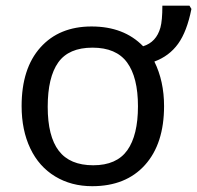

<svg xmlns="http://www.w3.org/2000/svg" viewBox="-20 -638 686 668"><path d="M182.6 -420.7Q146 -369.1 146 -266.4Q146 -163.6 184.6 -113.3Q223.1 -63 304.4 -63Q385.7 -63 422.9 -115.2Q460 -167.5 460 -268.3Q460 -369.1 422.1 -420.7Q384.3 -472.2 301.8 -472.2Q219.2 -472.2 182.6 -420.7ZM478 -477.1Q523.9 -491.2 538.1 -542Q544.9 -566.4 544.9 -618.2H639.2L646 -606.9Q630.4 -528.3 599.6 -485.6Q568.8 -442.9 517.1 -423.8Q550.8 -355.5 550.8 -269Q550.8 -137.7 484.4 -64Q418 9.8 300.8 9.8Q228 9.8 171.9 -24.2Q115.7 -58.1 85.4 -121.6Q55.2 -185.1 55.2 -269Q55.2 -399.9 120.6 -472.9Q186 -545.9 298.6 -545.9Q411.1 -545.9 478 -477.1Z"/></svg>

Font: NotoSans
Style: Regular
Weight: 400
Designer: Monotype Design team
Foundry: Monotype Imaging Inc.
Version: Version 1.04